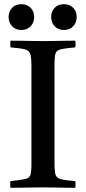

<svg xmlns="http://www.w3.org/2000/svg" viewBox="-20 -895 410 916"><path d="M240 -589V-124Q240 -93 242 -75Q244 -57 253 -49Q262 -41 282 -37.5Q302 -34 339 -31Q342 -15 339 1Q319 1 290 0.5Q261 0 232.5 -0.5Q204 -1 185 -1Q166 -1 137.5 -0.5Q109 0 80.5 0.5Q52 1 30 1Q27 -14 30 -31Q78 -36 99 -40.5Q120 -45 125 -60Q130 -75 130 -111V-576Q130 -618 125 -636Q120 -654 99 -659.5Q78 -665 30 -669Q28 -684 30 -701Q51 -701 80.5 -700.5Q110 -700 139 -699.5Q168 -699 187 -699Q206 -699 234 -699.5Q262 -700 291 -700.5Q320 -701 339 -701Q342 -686 339 -669Q292 -665 271 -660Q250 -655 245 -640Q240 -625 240 -589ZM21 -814Q21 -840 37.5 -857.5Q54 -875 82 -875Q110 -875 126.5 -857.5Q143 -840 143 -814Q143 -788 126.5 -770Q110 -752 82 -752Q54 -752 37.5 -770Q21 -788 21 -814ZM224 -814Q224 -840 240.5 -857.5Q257 -875 285 -875Q313 -875 329.5 -857.5Q346 -840 346 -814Q346 -788 329.5 -770Q313 -752 285 -752Q257 -752 240.5 -770Q224 -788 224 -814Z"/></svg>

Font: Tiro Gurmukhi
Style: Regular
Weight: 400
Designer: Gurmukhi: John Hudson & Fiona Ross. Latin: John Hudson.
Foundry: Tiro Typeworks Ltd.
Version: Version 1.52